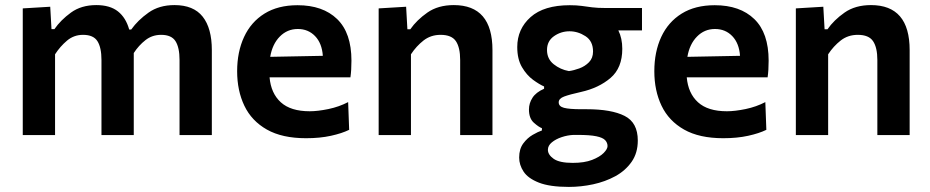

<svg xmlns="http://www.w3.org/2000/svg" viewBox="-20 -531 3656 755"><path d="M69.5 0V-498L177.5 -504.5L182.5 -416.5H194Q218.5 -452 259 -481.5Q299.5 -511 358.5 -511Q412.5 -511 443.8 -486.2Q475 -461.5 488 -415H496Q522 -451.5 563.8 -481.2Q605.5 -511 666 -511Q741 -511 777 -465.5Q813 -420 813 -334V0H686V-295Q686 -344 670.2 -369Q654.5 -394 613.5 -394Q578.5 -394 552 -373.2Q525.5 -352.5 506 -322.5V0H379V-295Q379 -344 363.2 -369Q347.5 -394 306.5 -394Q270.5 -394 243.5 -371.2Q216.5 -348.5 196.5 -317.5V0Z M1183.5 12.5Q1089.5 12.5 1029.5 -21.5Q969.5 -55.5 941 -115Q912.5 -174.5 912.5 -251Q912.5 -327 939.8 -385.8Q967 -444.5 1020 -477.5Q1073 -510.5 1150 -510.5Q1249.5 -510.5 1305.8 -456Q1362 -401.5 1362 -292.5Q1362 -254.5 1358 -227H1040Q1045.5 -164 1084.2 -128.8Q1123 -93.5 1198 -93.5Q1229.5 -93.5 1271.5 -102.2Q1313.5 -111 1349 -129.5L1353 -20.5Q1324.5 -6.5 1281.2 3Q1238 12.5 1183.5 12.5ZM1151 -417Q1109.5 -417 1080.2 -387.2Q1051 -357.5 1042.5 -307.5L1249.5 -311.5Q1246 -361 1219 -389Q1192 -417 1151 -417Z M1469 0V-498L1577 -504.5L1582 -416H1593.5Q1618.5 -452 1660.5 -481.5Q1702.5 -511 1764.5 -511Q1916.5 -511 1916.5 -334V0H1789.5V-295Q1789.5 -344 1772.8 -369Q1756 -394 1712.5 -394Q1674 -394 1645.5 -371.8Q1617 -349.5 1596 -317.5V0Z M2217 204Q2142 204 2099.2 187.2Q2056.5 170.5 2039 144Q2021.5 117.5 2021.5 88.5Q2021.5 55 2037.5 33.2Q2053.5 11.5 2074.8 -0.8Q2096 -13 2111 -18V-27Q2099 -31 2079.5 -48.2Q2060 -65.5 2060 -100.5Q2060 -125 2073.8 -146.5Q2087.5 -168 2119.5 -182V-191Q2101 -199 2076 -217.2Q2051 -235.5 2032.5 -267Q2014 -298.5 2014 -346Q2014 -417 2066.5 -463.8Q2119 -510.5 2220.5 -510.5Q2247 -510.5 2267 -507.8Q2287 -505 2308.5 -502.2Q2330 -499.5 2362 -499.5H2504.5V-411.5H2411.5Q2427 -380.5 2427 -339Q2427 -264 2380.8 -224.5Q2334.5 -185 2265 -169.5Q2220 -159.5 2198.5 -151.5Q2177 -143.5 2177 -128.5Q2177 -112.5 2197.8 -107Q2218.5 -101.5 2266 -101.5H2286.5Q2384.5 -101.5 2436.2 -75.2Q2488 -49 2488 21.5Q2488 70.5 2463.8 105.2Q2439.5 140 2399.8 161.8Q2360 183.5 2312.2 193.8Q2264.5 204 2217 204ZM2217 -251.5Q2236 -254 2258 -262Q2280 -270 2296 -286.2Q2312 -302.5 2312 -328.5Q2312 -369.5 2282.2 -388.8Q2252.5 -408 2219.5 -408Q2186 -408 2158.5 -388.8Q2131 -369.5 2131 -334.5Q2131 -299.5 2157.2 -278.5Q2183.5 -257.5 2217 -251.5ZM2232 109.5Q2278 109.5 2308.2 97.8Q2338.5 86 2353.8 70.5Q2369 55 2369 43.5Q2369 30 2359.5 20Q2350 10 2324.8 4.8Q2299.5 -0.5 2251.5 -0.5H2235Q2212 0.5 2188.8 8.2Q2165.5 16 2150 28.8Q2134.5 41.5 2134.5 58Q2134.5 77.5 2157.2 93.5Q2180 109.5 2232 109.5Z M2824 12.5Q2730 12.5 2670 -21.5Q2610 -55.5 2581.5 -115Q2553 -174.5 2553 -251Q2553 -327 2580.2 -385.8Q2607.5 -444.5 2660.5 -477.5Q2713.5 -510.5 2790.5 -510.5Q2890 -510.5 2946.2 -456Q3002.5 -401.5 3002.5 -292.5Q3002.5 -254.5 2998.5 -227H2680.5Q2686 -164 2724.8 -128.8Q2763.5 -93.5 2838.5 -93.5Q2870 -93.5 2912 -102.2Q2954 -111 2989.5 -129.5L2993.5 -20.5Q2965 -6.5 2921.8 3Q2878.5 12.5 2824 12.5ZM2791.5 -417Q2750 -417 2720.8 -387.2Q2691.5 -357.5 2683 -307.5L2890 -311.5Q2886.5 -361 2859.5 -389Q2832.5 -417 2791.5 -417Z M3109.5 0V-498L3217.5 -504.5L3222.5 -416H3234Q3259 -452 3301 -481.5Q3343 -511 3405 -511Q3557 -511 3557 -334V0H3430V-295Q3430 -344 3413.2 -369Q3396.5 -394 3353 -394Q3314.5 -394 3286 -371.8Q3257.5 -349.5 3236.5 -317.5V0Z"/></svg>

Font: Commissioner SemiBold
Style: Regular
Weight: 600
Designer: Kostas Bartsokas
Foundry: Kostas Bartsokas
Version: Version 1.000; ttfautohint (v1.8.3)